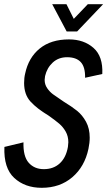

<svg xmlns="http://www.w3.org/2000/svg" viewBox="-20 -887 512 916"><path d="M1 -186 92 -208Q90 -141 117 -110.5Q144 -80 189 -80Q235 -80 265 -107.5Q295 -135 304 -186Q306 -202 306 -208Q306 -237 293.5 -259Q281 -281 263 -296.5Q245 -312 211 -336Q156 -369 125.5 -402.5Q95 -436 95 -491Q95 -516 100 -536Q116 -612 169.5 -655.5Q223 -699 309 -699Q380 -699 426 -658.5Q472 -618 468 -534L386 -516Q387 -567 365.5 -590.5Q344 -614 300 -614Q259 -614 231.5 -588.5Q204 -563 195 -524Q193 -512 193 -506Q193 -484 205 -466.5Q217 -449 232.5 -437.5Q248 -426 284 -402Q322 -379 347.5 -358.5Q373 -338 390.5 -306Q408 -274 408 -230Q408 -206 402 -177Q384 -92 325 -41.5Q266 9 179 9Q99 9 48 -38Q-3 -85 1 -186ZM229 -867H297L332 -797L399 -867H472L348 -737H298Z"/></svg>

Font: Decalotype Medium Italic
Style: Regular
Weight: 500
Italic angle: -12°
Designer: Alfredo Marco Pradil
Foundry: Alfredo Marco Pradil
Version: Version 1.0